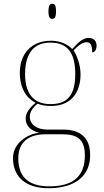

<svg xmlns="http://www.w3.org/2000/svg" viewBox="-20 -758 550 1018"><path d="M257 -658C270 -658 277 -666 277 -698C277 -729 270 -738 257 -738C245 -738 237 -729 237 -698C237 -666 245 -658 257 -658ZM237 240C384 240 458 170 458 65C458 -27 408 -71 313 -71H230C175 -71 138 -98 138 -140C138 -161 150 -185 179 -208C199 -200 224 -196 250 -196C354 -196 407 -264 407 -364C407 -417 385 -470 370 -491C399 -521 420 -534 439 -534C459 -534 469 -520 469 -480C481 -480 492 -494 492 -517C492 -542 475 -557 450 -557C422 -557 399 -538 363 -498C336 -525 298 -542 250 -542C144 -542 85 -470 85 -372C85 -311 105 -246 169 -213C133 -184 116 -155 116 -130C116 -94 140 -65 188 -54C130 -49 49 -2 49 80C49 179 115 240 237 240ZM247 -206C169 -206 113 -250 113 -364C113 -487 169 -532 247 -532C331 -532 379 -487 379 -365C379 -243 329 -206 247 -206ZM241 230C118 230 77 167 77 82C77 -11 140 -46 220 -46H311C388 -46 430 -21 430 66C430 177 367 230 241 230Z"/></svg>

Font: Noto Serif Display Thin
Style: Regular
Weight: 100
Designer: Monotype Design Team
Foundry: Monotype Imaging Inc.
Version: Version 2.009